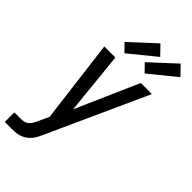

<svg xmlns="http://www.w3.org/2000/svg" viewBox="-317 -848 1141 1141"><g transform="rotate(45 254.0 -277.0)"><path d="M-21 215V135H34Q47 135 60 132Q73 129 84.5 119.5Q96 110 102 98Q108 86 115 73L146 5L124 -169L80 -520H173L213 -125L387 -520H480L196 106Q189 122 180.5 138Q172 154 160.5 167.5Q149 181 133.5 191.5Q118 202 101 207.5Q84 213 67.5 214Q51 215 34 215ZM363 -576 316 -624 473 -769 529 -711ZM193 -576 146 -624 303 -769 359 -711Z"/></g></svg>

Font: Iosevka SS18 Medium
Style: Italic
Weight: 500
Italic angle: -9°
Monospace: yes
Designer: Belleve Invis
Foundry: Belleve Invis
Version: Version 25.1.1; ttfautohint (v1.8.4)